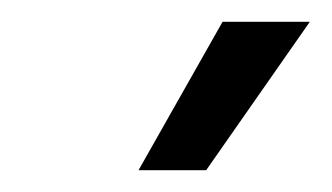

<svg xmlns="http://www.w3.org/2000/svg" viewBox="-20 -740 304 176"><path d="M169 -584 264 -720H184L107 -584Z"/></svg>

Font: Fixel Text 20240404
Style: Italic
Weight: 400
Width: 4
Italic angle: -10°
Designer: AlfaBravo + MacPaw
Foundry: Kyrylo Tkachov, Marchela Mozhyna, Serhii Makarenko, Maria Weinstein, Zakhar Kryvoshyya
Version: Version 1.211;Glyphs 3.2 (3225)